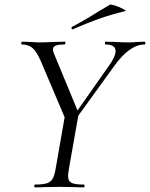

<svg xmlns="http://www.w3.org/2000/svg" viewBox="-20 -804 644 824"><path d="M277 -279 449 -524Q476 -562 476 -584Q476 -613 434 -613Q430 -613 430 -619Q430 -625 434 -625L474 -624Q508 -622 533 -622Q548 -622 568 -624L600 -625Q604 -625 604 -619Q604 -613 600 -613Q536 -613 469 -519L288 -269ZM131 -12Q164 -12 181 -17.5Q198 -23 206 -37Q214 -51 219 -81L259 -310L318 -319L276 -81Q272 -55 272 -49Q272 -27 286.5 -19.5Q301 -12 339 -12Q343 -12 343 -6Q343 0 339 0Q312 0 297 -1L236 -2L173 -1Q158 0 131 0Q127 0 127 -6Q127 -12 131 -12ZM75 -613Q71 -613 71 -619Q71 -625 75 -625L109 -624Q133 -622 144 -622Q169 -622 213 -624L259 -625Q261 -625 261 -621Q261 -618 259.5 -615.5Q258 -613 256 -613Q230 -613 218.5 -608Q207 -603 207 -591Q207 -585 212 -573L318 -317L270 -271L155 -542Q138 -581 120.5 -597Q103 -613 75 -613ZM292 -678Q288 -678 287 -682.5Q286 -687 289 -689Q340 -715 398 -752Q434 -774 452 -784Q456 -786 475.5 -779.5Q495 -773 509.5 -765Q524 -757 516 -756Q454 -741 402.5 -722.5Q351 -704 294 -679Z"/></svg>

Font: Cormorant Infant
Style: Italic
Weight: 400
Italic angle: -10°
Designer: Christian Thalmann (Catharsis Fonts)
Foundry: Catharsis Fonts
Version: Version 4.000